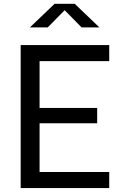

<svg xmlns="http://www.w3.org/2000/svg" viewBox="-20 -960 660 980"><path d="M85.5 0H537.5V-82H182V-331H476V-409H182V-648H537.5V-730H85.5ZM132.5 -820H223.5L310 -908L396.5 -820H487.5L361.5 -940.5H258.5Z"/></svg>

Font: Monaspace Neon
Style: Regular
Weight: 400
Designer: Riley Cran & the Lettermatic Team
Foundry: Lettermatic
Version: Version 1.200 (Monaspace Neon)